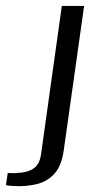

<svg xmlns="http://www.w3.org/2000/svg" viewBox="-132 -515 309 646"><path d="M-83 111Q-89 111 -99 110Q-109 109 -112 108L-106 67Q-102 67 -92.5 67.5Q-83 68 -75 67Q-41 66 -20 52.5Q1 39 6 5L76 -495H151L83 -13Q76 42 51.5 69Q27 96 -8.5 104.5Q-44 113 -83 111Z"/></svg>

Font: Alumni Sans Medium
Style: Italic
Weight: 500
Italic angle: -8°
Designer: Robert E. Leuschke
Foundry: Robert E. Leuschke
Version: Version 1.016